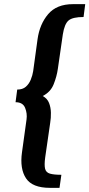

<svg xmlns="http://www.w3.org/2000/svg" viewBox="-20 -759 431 926"><path d="M221 147Q136 147 105.5 101Q75 55 86 -24L108 -183Q112 -212 101 -239Q90 -266 55 -266L63 -327Q89 -327 104.5 -340.5Q120 -354 128.5 -375Q137 -396 140 -416L161 -569Q171 -642 212 -690.5Q253 -739 332 -739H391L383 -677Q331 -677 311 -660.5Q291 -644 283 -593L259 -427Q254 -391 239 -353Q224 -315 186 -296Q208 -284 216.5 -262.5Q225 -241 225.5 -215.5Q226 -190 222 -166L198 0Q193 37 197.5 55Q202 73 221 78.5Q240 84 276 84L267 147Z"/></svg>

Font: Rosario
Style: Bold Italic
Weight: 700
Italic angle: -8.05°
Designer: Hector Gatti
Foundry: Omnibus Type
Version: Version 1.101; ttfautohint (v1.8.1.43-b0c9)